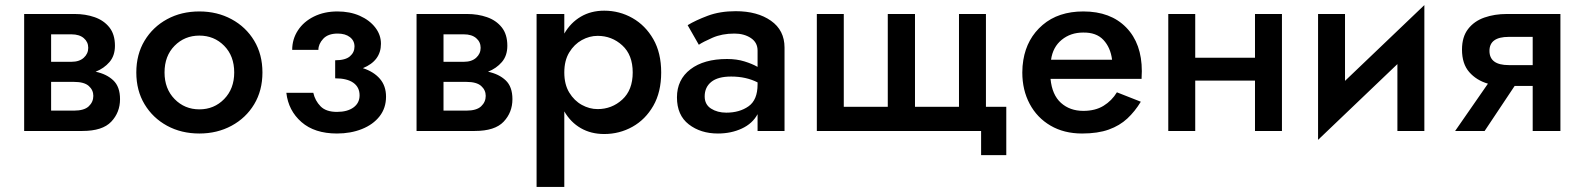

<svg xmlns="http://www.w3.org/2000/svg" viewBox="-20 -515 6202 755"><path d="M75 -460H274Q316 -460 352 -447.5Q388 -435 410 -407.5Q432 -380 432 -335Q432 -296 410.5 -271Q389 -246 356 -233Q399 -224 425.5 -199Q452 -174 452 -125Q452 -73 417.5 -36.5Q383 0 304 0H75ZM261 -380H181V-272H261Q292 -272 309.5 -288Q327 -304 327 -327Q327 -350 309.5 -365Q292 -380 261 -380ZM271 -193H181V-80H271Q311 -80 329 -97Q347 -114 347 -138Q347 -161 329 -177Q311 -193 271 -193Z M516 -230Q516 -301 548.5 -355Q581 -409 637 -439.5Q693 -470 764 -470Q834 -470 890.5 -439.5Q947 -409 979.5 -355Q1012 -301 1012 -230Q1012 -159 979.5 -105Q947 -51 890.5 -20.5Q834 10 764 10Q693 10 637 -20.5Q581 -51 548.5 -105Q516 -159 516 -230ZM627 -230Q627 -166 666.5 -125.5Q706 -85 764 -85Q822 -85 861.5 -125.5Q901 -166 901 -230Q901 -295 861.5 -335Q822 -375 764 -375Q706 -375 666.5 -335Q627 -295 627 -230Z M1305 10Q1217 10 1165.5 -35Q1114 -80 1106 -150H1212Q1219 -119 1240.5 -97Q1262 -75 1305 -75Q1346 -75 1370 -92.5Q1394 -110 1394 -140Q1394 -172 1369.5 -189.5Q1345 -207 1298 -207V-278Q1338 -278 1356 -293.5Q1374 -309 1374 -332Q1374 -355 1356 -369Q1338 -383 1308 -383Q1270 -383 1251 -362.5Q1232 -342 1232 -319H1129Q1129 -361 1151.5 -395.5Q1174 -430 1214.5 -450Q1255 -470 1307 -470Q1356 -470 1394.5 -453Q1433 -436 1455.5 -407Q1478 -378 1478 -343Q1478 -276 1407 -247Q1450 -233 1474 -205Q1498 -177 1498 -135Q1498 -90 1472.5 -57.5Q1447 -25 1403 -7.5Q1359 10 1305 10Z M1618 -460H1817Q1859 -460 1895 -447.5Q1931 -435 1953 -407.5Q1975 -380 1975 -335Q1975 -296 1953.5 -271Q1932 -246 1899 -233Q1942 -224 1968.5 -199Q1995 -174 1995 -125Q1995 -73 1960.5 -36.5Q1926 0 1847 0H1618ZM1804 -380H1724V-272H1804Q1835 -272 1852.5 -288Q1870 -304 1870 -327Q1870 -350 1852.5 -365Q1835 -380 1804 -380ZM1814 -193H1724V-80H1814Q1854 -80 1872 -97Q1890 -114 1890 -138Q1890 -161 1872 -177Q1854 -193 1814 -193Z M2199 220H2090V-460H2199V-383Q2224 -426 2264 -449.5Q2304 -473 2356 -473Q2416 -473 2467 -444Q2518 -415 2549 -361Q2580 -307 2580 -230Q2580 -153 2549 -99Q2518 -45 2467 -16.5Q2416 12 2356 12Q2304 12 2264 -11Q2224 -34 2199 -77ZM2468 -230Q2468 -299 2427 -336.5Q2386 -374 2330 -374Q2298 -374 2268 -357.5Q2238 -341 2218.5 -309Q2199 -277 2199 -230Q2199 -183 2218.5 -151Q2238 -119 2268 -102.5Q2298 -86 2330 -86Q2386 -86 2427 -123.5Q2468 -161 2468 -230Z M2728 -339 2684 -416Q2715 -435 2763 -453Q2811 -471 2873 -471Q2958 -471 3011.5 -433.5Q3065 -396 3065 -328V0H2959V-66Q2939 -29 2897 -9.5Q2855 10 2803 10Q2735 10 2688.5 -26Q2642 -62 2642 -132Q2642 -202 2695 -242.5Q2748 -283 2839 -283Q2877 -283 2907.5 -273.5Q2938 -264 2959 -252V-316Q2959 -348 2932.5 -365.5Q2906 -383 2868 -383Q2819 -383 2781.5 -366.5Q2744 -350 2728 -339ZM2751 -136Q2751 -104 2776 -88Q2801 -72 2836 -72Q2888 -72 2923.5 -97Q2959 -122 2959 -183V-191Q2914 -214 2855 -214Q2803 -214 2777 -193Q2751 -172 2751 -136Z M3578 -95H3751V-460H3857V-95H3937V95H3838V0H3192V-460H3298V-95H3471V-460H3578Z M4466 -115Q4443 -77 4413 -49Q4383 -21 4340 -5.5Q4297 10 4235 10Q4164 10 4111 -21Q4058 -52 4029 -106.5Q4000 -161 4000 -230Q4000 -243 4001 -255Q4002 -267 4004 -279Q4018 -364 4080 -417Q4142 -470 4240 -470Q4347 -470 4408.5 -407Q4470 -344 4470 -235Q4470 -229 4469.5 -221Q4469 -213 4469 -205H4111Q4117 -142 4152 -110.5Q4187 -79 4240 -79Q4287 -79 4319.5 -99Q4352 -119 4372 -152ZM4239 -387Q4190 -387 4155 -358.5Q4120 -330 4113 -280H4353Q4347 -328 4319 -358Q4291 -388 4239 -387Z M4574 -460H4680V-288H4915V-460H5021V0H4915V-198H4680V0H4574Z M5269 -460V-197L5581 -495V0H5475V-263L5163 35V-460Z M5818 0H5702L5831 -186Q5786 -199 5757.5 -231.5Q5729 -264 5729 -320Q5729 -370 5753 -401Q5777 -432 5817 -446Q5857 -460 5905 -460H6116V0H6007V-177H5936ZM5913 -259H6007V-370H5913Q5837 -370 5837 -315Q5837 -259 5913 -259Z"/></svg>

Font: Jost* Medium
Style: Regular
Weight: 500
Version: Version 3.7